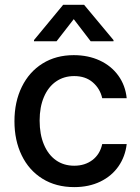

<svg xmlns="http://www.w3.org/2000/svg" viewBox="-20 -766 581 797"><path d="M40 -262.7Q40 -343.3 70.6 -405.5Q101.1 -467.8 156.7 -502.4Q212.4 -537.1 286.1 -537.1Q346.2 -537.1 394 -514.9Q441.9 -492.7 471.2 -452.1Q500.5 -411.6 505.9 -358.4H404.3Q395.5 -397.9 365.2 -424.1Q335 -450.2 288.1 -450.2Q245.1 -450.2 212.6 -427.7Q180.2 -405.3 162.4 -363.5Q144.5 -321.8 144.5 -265.6Q144.5 -208 162.4 -165.8Q180.2 -123.5 212.4 -100.8Q244.6 -78.1 288.1 -78.1Q332.5 -78.1 363.8 -101.8Q395 -125.5 404.3 -168H505.9Q500 -116.2 471.9 -75.7Q443.8 -35.2 396.5 -12.2Q349.1 10.7 288.1 10.7Q212.4 10.7 156.2 -24.2Q100.1 -59.1 70.1 -121.1Q40 -183.1 40 -262.7ZM286.1 -686.5 214.8 -594.7H121.1V-599.6L242.2 -746.1H329.1L451.2 -599.6V-594.7H356.4Z"/></svg>

Font: Pretendard GOV Medium
Style: Regular
Weight: 500
Designer: Base glyphs from Inter by Rasmus Andersson; Hangeul glyphs from Noto Sans CJK(Source Han Sans) by Jang Soo-young and Kan
Foundry: Kil Hyung-jin
Version: Version 1.309